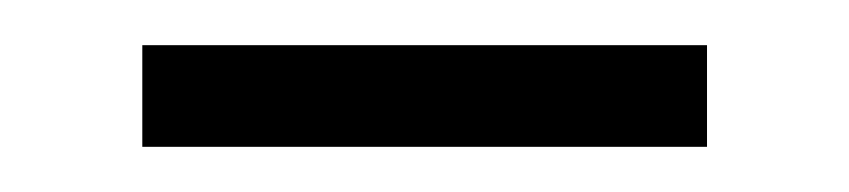

<svg xmlns="http://www.w3.org/2000/svg" viewBox="-20 -304 376 85"><path d="M43 -239V-284H293V-239Z"/></svg>

Font: Noto Serif TC
Style: Regular
Weight: 200
Designer: Ryoko NISHIZUKA 西塚涼子 (kana & ideographs); Frank Grießhammer (Latin, Greek & Cyrillic); Wenlong ZHANG 张文龙 (bopomofo); San
Foundry: Adobe
Version: Version 2.001;hotconv 1.1.0;makeotfexe 2.6.0